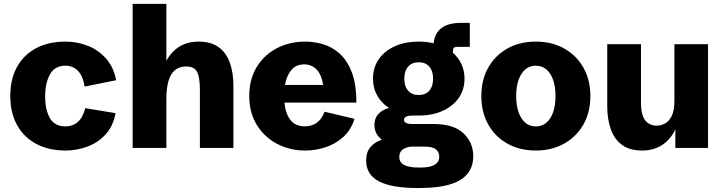

<svg xmlns="http://www.w3.org/2000/svg" viewBox="-20 -752 3684 976"><path d="M314.5 13.2Q227.5 13.2 164.3 -20.5Q101.1 -54.2 66.7 -116.5Q32.2 -178.7 32.2 -264.2Q32.2 -349.6 66.4 -411.6Q100.6 -473.6 163.6 -507.1Q226.6 -540.5 313 -540.5Q373.5 -540.5 427.7 -518.8Q481.9 -497.1 520 -453.4Q558.1 -409.7 570.3 -344.2L410.2 -312Q401.4 -366.2 376 -392.1Q350.6 -418 312.5 -418Q258.3 -418 233.9 -373.8Q209.5 -329.6 209.5 -261.7Q209.5 -194.3 233.6 -151.9Q257.8 -109.4 312.5 -109.4Q349.1 -109.4 375 -131.6Q400.9 -153.8 413.6 -202.1L567.4 -176.8Q554.7 -108.9 515.1 -66.9Q475.6 -24.9 422.1 -5.9Q368.7 13.2 314.5 13.2Z M654.3 0V-732.4H825.7V-442.9Q851.6 -490.2 892.6 -515.4Q933.6 -540.5 990.2 -540.5Q1053.2 -540.5 1092.3 -511.5Q1131.3 -482.4 1148.9 -431.9Q1166.5 -381.3 1166.5 -316.9V0H996.1V-295.9Q996.1 -359.4 981.9 -386.7Q967.8 -414.1 927.2 -414.1Q875 -414.1 850.3 -372.8Q825.7 -331.5 825.7 -248.5V0Z M1531.7 13.2Q1453.6 13.2 1388.9 -20.5Q1324.2 -54.2 1285.6 -116.7Q1247.1 -179.2 1247.1 -264.6Q1247.1 -349.1 1284.7 -410.9Q1322.3 -472.7 1386.7 -506.6Q1451.2 -540.5 1531.7 -540.5Q1575.7 -540.5 1621.6 -527.3Q1667.5 -514.2 1705.8 -480.2Q1744.1 -446.3 1767.8 -385.7Q1791.5 -325.2 1791.5 -230.5H1425.8Q1431.2 -174.8 1456.3 -142.3Q1481.4 -109.9 1530.3 -109.9Q1564.5 -109.9 1589.8 -127.7Q1615.2 -145.5 1629.9 -184.1L1782.2 -147.9Q1763.7 -89.8 1723.6 -54.4Q1683.6 -19 1633.1 -2.9Q1582.5 13.2 1531.7 13.2ZM1526.9 -424.8Q1484.9 -424.8 1460.9 -396Q1437 -367.2 1428.7 -320.3H1623Q1613.3 -376 1587.6 -400.4Q1562 -424.8 1526.9 -424.8Z M2101.6 203.6Q1969.7 203.6 1905.5 169.4Q1841.3 135.3 1841.3 64.5Q1841.3 19.5 1864.3 -5.9Q1887.2 -31.2 1921.4 -42Q1883.3 -70.3 1883.3 -116.7Q1883.3 -181.6 1957.5 -203.6Q1918.9 -228 1897.5 -266.1Q1876 -304.2 1876 -352.1Q1876 -408.7 1905.3 -450.9Q1934.6 -493.2 1986.8 -516.8Q2039.1 -540.5 2108.4 -540.5Q2148.4 -540.5 2184.1 -532.2Q2195.8 -635.7 2322.8 -635.7H2368.2V-513.7H2306.6Q2291 -513.7 2286.6 -508.3Q2282.2 -502.9 2282.2 -486.3V-483.9Q2310.1 -459.5 2325.7 -426Q2341.3 -392.6 2341.3 -352.1Q2341.3 -295.9 2311.8 -253.9Q2282.2 -211.9 2229.7 -188.2Q2177.2 -164.6 2107.9 -164.6H2076.7Q2033.7 -164.6 2033.7 -142.6Q2033.7 -121.6 2077.6 -121.6H2184.6Q2286.1 -121.6 2335.9 -74.5Q2385.7 -27.3 2385.7 42Q2385.7 123 2319.1 163.3Q2252.4 203.6 2115.7 203.6ZM2108.4 -269Q2143.1 -269 2162.4 -291Q2181.6 -313 2181.6 -352.1Q2181.6 -391.1 2162.4 -413.3Q2143.1 -435.5 2108.4 -435.5Q2074.2 -435.5 2054.7 -413.3Q2035.2 -391.1 2035.2 -352.1Q2035.2 -313 2054.7 -291Q2074.2 -269 2108.4 -269ZM2106.4 99.6H2119.1Q2212.9 99.6 2212.9 43.5Q2212.9 22.5 2196.8 7.8Q2180.7 -6.8 2135.3 -6.8H2075.2Q2051.8 -6.8 2030.8 5.6Q2009.8 18.1 2009.8 46.4Q2009.8 99.6 2106.4 99.6Z M2703.6 13.2Q2621.6 13.2 2559.1 -22Q2496.6 -57.1 2461.7 -119.6Q2426.8 -182.1 2426.8 -263.7Q2426.8 -345.7 2461.7 -408Q2496.6 -470.2 2559.1 -505.4Q2621.6 -540.5 2703.6 -540.5Q2785.6 -540.5 2848.1 -505.4Q2910.6 -470.2 2945.8 -408Q2981 -345.7 2981 -263.7Q2981 -181.6 2945.8 -119.4Q2910.6 -57.1 2847.9 -22Q2785.2 13.2 2703.6 13.2ZM2703.6 -109.4Q2750 -109.4 2776.9 -150.9Q2803.7 -192.4 2803.7 -263.7Q2803.7 -335 2776.9 -376.5Q2750 -418 2703.6 -418Q2657.7 -418 2630.9 -376.5Q2604 -335 2604 -263.7Q2604 -192.4 2630.9 -150.9Q2657.7 -109.4 2703.6 -109.4Z M3243.2 13.2Q3180.2 13.2 3141.4 -15.9Q3102.5 -44.9 3084.7 -95.5Q3066.9 -146 3066.9 -210.4V-527.3H3238.3V-231.4Q3238.3 -168.5 3259.3 -140.9Q3280.3 -113.3 3319.3 -113.3Q3338.9 -113.3 3359.6 -123.8Q3380.4 -134.3 3394.3 -161.9Q3408.2 -189.5 3408.2 -241.2V-527.3H3579.1V0H3413.1V-93.8Q3387.7 -42 3345.2 -14.4Q3302.7 13.2 3243.2 13.2Z"/></svg>

Font: Schibsted Grotesk ExtraBold
Style: Regular
Weight: 800
Designer: Bakken & Baeck AS, Henrik Kongsvoll
Foundry: Schibsted ASA
Version: Version 1.100; ttfautohint (v1.8.4.7-5d5b);gftools[0.9.25]